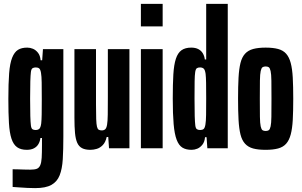

<svg xmlns="http://www.w3.org/2000/svg" viewBox="-20 -763 1552 988"><path d="M161 205Q142 205 121.5 204Q101 203 81 201.5Q61 200 45 199V108Q58 108 73 108.5Q88 109 104 109.5Q120 110 136 110Q158 110 169.5 105.5Q181 101 187 87.5Q193 74 194.5 49Q196 24 196 -19V-53H188Q186 -36 178 -22Q170 -8 155 0Q140 8 118 8Q87 8 68 -5.5Q49 -19 39 -49.5Q29 -80 26 -130Q23 -180 23 -254Q23 -334 27 -385.5Q31 -437 42.5 -466Q54 -495 72.5 -506.5Q91 -518 120 -518Q135 -518 149.5 -512Q164 -506 175.5 -491.5Q187 -477 189 -453H197L201 -510H306V-60Q306 7 303 56.5Q300 106 287 139Q274 172 244.5 188.5Q215 205 161 205ZM163 -94Q175 -94 182 -100Q189 -106 192 -127Q194 -144 194.5 -174Q195 -204 195 -252Q195 -306 194.5 -338.5Q194 -371 191 -388Q188 -406 181.5 -411Q175 -416 164 -416Q154 -416 147.5 -412Q141 -408 139 -392.5Q137 -377 136 -344.5Q135 -312 135 -255Q135 -198 136 -165.5Q137 -133 139 -117.5Q141 -102 147 -98Q153 -94 163 -94Z M445 8Q419 8 402.5 -0.5Q386 -9 377.5 -28Q369 -47 366 -78.5Q363 -110 363 -157V-510H474V-226Q474 -178 475 -150.5Q476 -123 479 -111Q482 -99 488 -95.5Q494 -92 504 -92Q515 -92 521.5 -98Q528 -104 531 -121.5Q534 -139 534.5 -173Q535 -207 535 -264V-510H646V0H541L537 -58H529Q523 -31 509 -16.5Q495 -2 478 3Q461 8 445 8Z M705 -627V-743H817V-627ZM705 0V-510H817V0Z M966 8Q937 8 918.5 -3.5Q900 -15 889 -44Q878 -73 873.5 -124.5Q869 -176 869 -256Q869 -330 872 -380Q875 -430 885 -460.5Q895 -491 914 -504.5Q933 -518 964 -518Q986 -518 1001 -510Q1016 -502 1024 -488Q1032 -474 1034 -457H1041V-743H1152V0H1047L1043 -57H1035Q1033 -33 1021.5 -18.5Q1010 -4 995.5 2Q981 8 966 8ZM1010 -94Q1021 -94 1027.5 -99Q1034 -104 1037 -122Q1040 -139 1040.5 -172Q1041 -205 1041 -258Q1041 -306 1040.5 -336Q1040 -366 1038 -383Q1035 -404 1028 -410Q1021 -416 1009 -416Q999 -416 993 -412Q987 -408 984.5 -392.5Q982 -377 981.5 -344.5Q981 -312 981 -255Q981 -198 982 -165.5Q983 -133 985 -117.5Q987 -102 993.5 -98Q1000 -94 1010 -94Z M1347 8Q1308 8 1282.5 1Q1257 -6 1241 -23.5Q1225 -41 1217.5 -71Q1210 -101 1207.5 -146.5Q1205 -192 1205 -255Q1205 -319 1207.5 -364Q1210 -409 1217.5 -439Q1225 -469 1241 -486.5Q1257 -504 1283 -511Q1309 -518 1347 -518Q1385 -518 1411 -511Q1437 -504 1452.5 -486.5Q1468 -469 1476 -439Q1484 -409 1486.5 -363.5Q1489 -318 1489 -255Q1489 -191 1486.5 -146Q1484 -101 1476 -71Q1468 -41 1452.5 -23.5Q1437 -6 1411 1Q1385 8 1347 8ZM1347 -89Q1357 -89 1363 -93Q1369 -97 1372.5 -112.5Q1376 -128 1376.5 -162Q1377 -196 1377 -255Q1377 -314 1376.5 -348Q1376 -382 1372.5 -397.5Q1369 -413 1363 -417Q1357 -421 1347 -421Q1337 -421 1331 -417Q1325 -413 1321.5 -397.5Q1318 -382 1317.5 -348Q1317 -314 1317 -255Q1317 -196 1317.5 -162Q1318 -128 1321.5 -112.5Q1325 -97 1331 -93Q1337 -89 1347 -89Z"/></svg>

Font: Saira UltraCondensed ExtraBold
Style: Regular
Weight: 800
Width: 1
Designer: Hector Gatti with collaboration of the Omnibus-Type team
Foundry: Omnibus-Type
Version: Version 1.101